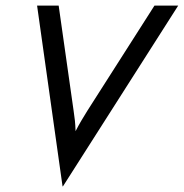

<svg xmlns="http://www.w3.org/2000/svg" viewBox="-20 -645 657 686"><path d="M203.5 20.8 112.5 -625H189.6L243.1 -248.6Q245.8 -230.6 247.6 -214.2Q249.3 -197.9 250 -176.4Q261.1 -197.9 270.8 -214.2Q280.6 -230.6 291.7 -248.6L531.9 -625H616.7L204.9 20.8Z"/></svg>

Font: Afacad
Style: Italic
Weight: 400
Italic angle: -14°
Designer: Kristian Moeller
Foundry: Dicotype
Version: Version 1.000